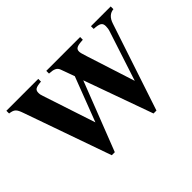

<svg xmlns="http://www.w3.org/2000/svg" viewBox="-126 -957 1252 1252"><g transform="rotate(-45 500.0 -330.5)"><path d="M981 -676H799V-651C853 -648 868 -638 868 -607C868 -594 866 -579 861 -565L749 -222L641 -558C630 -592 627 -604 627 -614C627 -638 642 -647 686 -650L699 -651V-676H387V-651C428 -649 450 -641 459 -616L494 -520L376 -212L256 -576C250 -593 249 -600 249 -609C249 -638 261 -647 313 -651V-676H19V-651C61 -645 71 -636 88 -587L300 15H328L514 -462L685 15H712L912 -587C925 -627 948 -648 981 -651Z"/></g></svg>

Font: XITS Math
Style: Bold
Weight: 700
Designer: MicroPress Inc., with final additions and corrections provided by Coen Hoffman, Elsevier (retired)
Version: Version 1.105